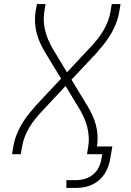

<svg xmlns="http://www.w3.org/2000/svg" viewBox="-20 -755 640 940"><path d="M305 165V127H352Q374 127 396 120.5Q418 114 436 99Q454 84 464 63Q474 42 477 20L481 0H406L412 -37Q416 -61 414.5 -85Q413 -109 407.5 -131.5Q402 -154 393 -174.5Q384 -195 373 -215L301 -334L186 -211Q169 -193 152.5 -172.5Q136 -152 123 -130Q110 -108 101 -84.5Q92 -61 88 -37L82 0H39L45 -37Q49 -63 58.5 -88.5Q68 -114 81.5 -138.5Q95 -163 112 -185.5Q129 -208 148 -229Q150 -231 151.5 -233.5Q153 -236 155 -238L279 -370L200 -500Q187 -522 176.5 -545Q166 -568 159.5 -593Q153 -618 151.5 -644.5Q150 -671 154 -698L161 -735H203L197 -698Q193 -674 194.5 -650Q196 -626 201.5 -603.5Q207 -581 216 -560.5Q225 -540 236 -520L308 -401L423 -524Q440 -542 456.5 -562.5Q473 -583 486 -605Q499 -627 508 -650.5Q517 -674 521 -698L527 -735H570L564 -698Q560 -672 550.5 -646.5Q541 -621 527.5 -596.5Q514 -572 497 -549.5Q480 -527 461 -506Q460 -504 458 -501.5Q456 -499 454 -497L330 -365L409 -235Q422 -213 432.5 -190.5Q443 -168 449.5 -143Q456 -118 457.5 -91.5Q459 -65 455 -38H530L520 20Q517 39 510.5 58.5Q504 78 492.5 95.5Q481 113 465 127Q449 141 430 149.5Q411 158 391.5 161.5Q372 165 352 165Z"/></svg>

Font: Iosevka Curly XLtExObl
Style: Regular
Weight: 200
Width: 7
Italic angle: -9°
Monospace: yes
Designer: Belleve Invis
Foundry: Belleve Invis
Version: Version 11.0.1; ttfautohint (v1.8.3)